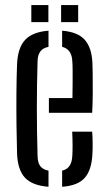

<svg xmlns="http://www.w3.org/2000/svg" viewBox="-20 -727 424 754"><path d="M47 -123Q45.5 -170.5 44.8 -233.2Q44 -296 44.5 -360.2Q45 -424.5 47 -476Q50 -540 79 -570.8Q108 -601.5 170.5 -606.5V-543Q147.5 -538.5 137.8 -524.2Q128 -510 127.5 -486Q122 -305 127.5 -115Q128 -88 138.2 -74.5Q148.5 -61 170.5 -57V6.5Q106.5 1.5 78 -29.2Q49.5 -60 47 -123ZM172 -284V-342H264.5Q265 -371 265.2 -400.5Q265.5 -430 265.2 -453.2Q265 -476.5 264 -486Q262 -534 224 -543V-606.5Q285.5 -601.5 313 -570.5Q340.5 -539.5 343 -478.5Q343.5 -467 344 -434.8Q344.5 -402.5 344.2 -361.8Q344 -321 342 -284ZM224 6.5V-57Q262 -65 264 -115.5Q265 -130.5 265 -156Q265 -181.5 263.5 -210H342Q343.5 -193 343.8 -166Q344 -139 343 -123Q340 -59.5 313 -28.8Q286 2 224 6.5ZM220 -640V-707H287V-640ZM103 -640V-707H170V-640Z"/></svg>

Font: Big Shoulders Stencil Text
Style: Regular
Weight: 400
Designer: Patric King
Foundry: XO Type Co
Version: Version 1.000